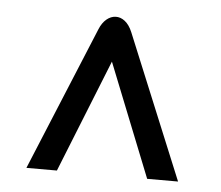

<svg xmlns="http://www.w3.org/2000/svg" viewBox="-38 -568 555 483"><g transform="rotate(5 239.5 -326.5)"><path d="M350 -127H428L278 -491C258 -540 213 -536 195 -491L45 -128H122L236 -413Z"/></g></svg>

Font: United Sans Medium
Style: Regular
Weight: 500
Designer: Pablo Impallari, Rodrigo Fuenzalida (Modified by Dan O. Williams)
Version: Version 1.000;PS 001.000;hotconv 1.0.88;makeotf.lib2.5.64775